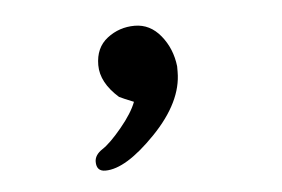

<svg xmlns="http://www.w3.org/2000/svg" viewBox="-30 -139 410 279"><g transform="rotate(-5 175.0 1.0)"><path d="M114 104Q101 104 101 90Q101 80 112.5 72.5Q124 65 141 44.5Q158 24 164 8Q149 2 143 -1Q117 -24 117 -49.5Q117 -75 134.5 -88.5Q152 -102 174.5 -102Q197 -102 212.5 -83Q228 -64 231 -38V-30Q231 14 187.5 59Q144 104 114 104Z"/></g></svg>

Font: LXGW WenKai Lite
Style: Regular
Weight: 400
Designer: LXGW / Fontworks Inc.
Foundry: LXGW / Fontworks Inc.
Version: Version 1.511; March 25, 2025